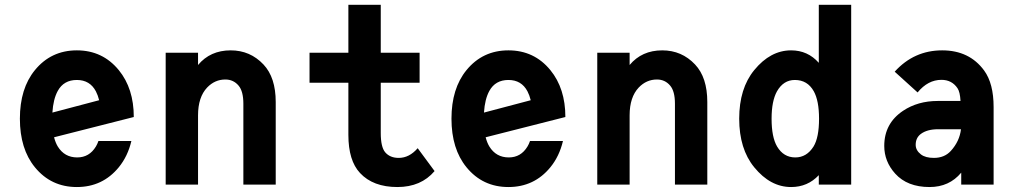

<svg xmlns="http://www.w3.org/2000/svg" viewBox="-20 -752 4142 782"><path d="M515.1 -177.7Q500.5 -115.7 463.9 -70.8Q397.9 9.8 293 9.8Q188 9.8 122.1 -70.8Q61 -145.5 61 -268.6Q61 -391.6 122.1 -466.3Q188 -546.9 293 -546.9Q397.9 -546.9 463.9 -466.3Q524.9 -391.6 524.9 -275.4L200.2 -192.9Q206.1 -170.4 215.3 -155.3Q242.7 -110.8 294.4 -110.8Q343.8 -110.8 370.6 -155.3Q376.5 -165 380.9 -177.7ZM193.4 -293.5 383.8 -343.8Q378.9 -363.8 370.6 -379.9Q346.2 -426.3 293 -426.3Q239.7 -426.3 215.3 -381.8Q196.8 -348.1 193.4 -293.5Z M654.8 0V-537.1H786.6V-487.3Q836.4 -546.9 919.4 -546.9Q999 -546.9 1053.2 -489.3Q1103 -436.5 1103 -336.4V0H971.2V-329.6Q971.2 -380.4 951.7 -403.3Q930.7 -428.2 897.9 -428.2Q855 -428.2 823.7 -395.5Q786.6 -356.4 786.6 -282.2V0Z M1750 -55.2Q1694.8 9.8 1598.6 9.8Q1499.5 9.8 1446.3 -47.4Q1398.9 -98.1 1398.9 -202.6V-415H1240.7V-537.1H1398.9V-732.4H1530.8V-537.1H1689V-415H1530.8V-210.4Q1530.8 -153.3 1548.8 -131.8Q1568.4 -108.9 1604 -108.9Q1647 -108.9 1681.2 -148.4Z M2272.9 -177.7Q2258.3 -115.7 2221.7 -70.8Q2155.8 9.8 2050.8 9.8Q1945.8 9.8 1879.9 -70.8Q1818.8 -145.5 1818.8 -268.6Q1818.8 -391.6 1879.9 -466.3Q1945.8 -546.9 2050.8 -546.9Q2155.8 -546.9 2221.7 -466.3Q2282.7 -391.6 2282.7 -275.4L1958 -192.9Q1963.9 -170.4 1973.1 -155.3Q2000.5 -110.8 2052.2 -110.8Q2101.6 -110.8 2128.4 -155.3Q2134.3 -165 2138.7 -177.7ZM1951.2 -293.5 2141.6 -343.8Q2136.7 -363.8 2128.4 -379.9Q2104 -426.3 2050.8 -426.3Q1997.6 -426.3 1973.1 -381.8Q1954.6 -348.1 1951.2 -293.5Z M2412.6 0V-537.1H2544.4V-487.3Q2594.2 -546.9 2677.2 -546.9Q2756.8 -546.9 2811 -489.3Q2860.8 -436.5 2860.8 -336.4V0H2729V-329.6Q2729 -380.4 2709.5 -403.3Q2688.5 -428.2 2655.8 -428.2Q2612.8 -428.2 2581.5 -395.5Q2544.4 -356.4 2544.4 -282.2V0Z M3217.3 -426.3Q3170.9 -426.3 3144.5 -379.9Q3122.6 -340.3 3122.6 -268.6Q3122.6 -193.4 3145 -155.3Q3171.4 -110.8 3219.2 -110.8Q3265.6 -110.8 3293.5 -155.3Q3315.9 -191.9 3315.9 -268.6Q3315.9 -341.8 3294.4 -380.4Q3268.6 -426.3 3217.3 -426.3ZM3446.8 0H3314.9V-38.6Q3269.5 9.8 3202.1 9.8Q3117.7 9.8 3051.8 -70.8Q2990.7 -145.5 2990.7 -268.6Q2990.7 -391.6 3051.8 -466.3Q3117.7 -546.9 3202.1 -546.9Q3270 -546.9 3314.9 -496.1V-732.4H3446.8Z M4026.9 0H3895V-48.8Q3846.2 9.8 3766.1 9.8Q3675.3 9.8 3626 -44.9Q3581.5 -94.2 3581.5 -157.7Q3581.5 -249.5 3658.2 -300.8Q3718.3 -340.8 3799.3 -340.8H3892.1Q3890.1 -377.4 3879.9 -392.6Q3856.9 -426.8 3814.5 -426.8Q3759.3 -426.8 3717.3 -375.5L3624 -460Q3702.6 -546.9 3817.4 -546.9Q3928.2 -546.9 3988.3 -464.8Q4026.9 -412.1 4026.9 -315.9ZM3894 -225.6H3800.8Q3755.9 -225.6 3730 -206.1Q3709.5 -190.4 3709.5 -162.1Q3709.5 -139.6 3731 -123Q3749.5 -108.9 3783.7 -108.9Q3826.7 -108.9 3852.5 -137.2Q3888.2 -176.3 3894 -225.6Z"/></svg>

Font: Consola Mono
Style: Bold
Weight: 700
Monospace: yes
Designer: Wojciech Kalinowski "wmk69" (wmk69@o2.pl)
Foundry: Wojciech Kalinowski "wmk69" (wmk69@o2.pl)
Version: Version 2.1.0